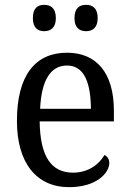

<svg xmlns="http://www.w3.org/2000/svg" viewBox="-20 -764 537 794"><path d="M336 -635C362 -635 384 -649 384 -689C384 -731 362 -744 336 -744C309 -744 288 -731 288 -689C288 -649 309 -635 336 -635ZM163 -635C189 -635 211 -649 211 -689C211 -731 189 -744 163 -744C136 -744 116 -731 116 -689C116 -649 136 -635 163 -635ZM266 10C379 10 432 -49 432 -90C432 -107 422 -119 412 -123C390 -85 346 -50 282 -50C193 -50 146 -115 144 -262H451V-306C451 -464 378 -546 257 -546C125 -546 50 -451 50 -264C50 -91 130 10 266 10ZM356 -314H146C151 -430 188 -493 257 -493C329 -493 355 -421 356 -314Z"/></svg>

Font: Noto Serif Thai SemiCondensed
Style: Regular
Weight: 400
Width: 4
Designer: Monotype Design Team
Foundry: Monotype Imaging Inc.
Version: Version 2.002